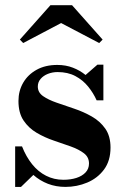

<svg xmlns="http://www.w3.org/2000/svg" viewBox="-20 -724 492 754"><path d="M39.5 10V-149H66.5Q82.5 -108.5 106.2 -79Q130 -49.5 161 -33.8Q192 -18 229 -18Q257 -18 279.8 -25.2Q302.5 -32.5 316 -46.8Q329.5 -61 329.5 -82Q329.5 -107 309.5 -122.2Q289.5 -137.5 258 -148.8Q226.5 -160 191 -172Q155.5 -184 124 -202.5Q92.5 -221 72.5 -250.8Q52.5 -280.5 52.5 -327.5Q52.5 -367 71 -399Q89.5 -431 123.8 -450Q158 -469 205 -469Q238.5 -469 266.2 -458.2Q294 -447.5 316 -429.5L362.5 -470H386V-330H359.5Q346.5 -359 326 -384.2Q305.5 -409.5 276 -425.2Q246.5 -441 206 -441Q186 -441 168.2 -434Q150.5 -427 139.5 -414.2Q128.5 -401.5 128.5 -384Q128.5 -361 149.2 -346.5Q170 -332 202.5 -320.8Q235 -309.5 271.5 -297.2Q308 -285 340.5 -266.5Q373 -248 393.5 -218.8Q414 -189.5 414 -144.5Q414 -92.5 388.5 -58.2Q363 -24 322.5 -7Q282 10 237 10Q200 10 168.2 -2.2Q136.5 -14.5 111 -37L62.5 10ZM71 -555 58 -568.5 178 -703.5H263L383 -568.5L369.5 -555L220 -633.5Z"/></svg>

Font: Bodoni Moda 9pt
Style: Bold
Weight: 700
Designer: Owen Earl
Foundry: indestructible type
Version: Version 2.005